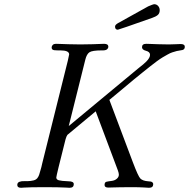

<svg xmlns="http://www.w3.org/2000/svg" viewBox="-20 -891 897 911"><path d="M62 -13.2Q62 -24.4 72 -28.3Q82 -32.2 95.5 -31.5Q108.9 -30.8 125.5 -32.5Q142.1 -34.2 150.9 -40Q153.8 -42 156.5 -44.9Q159.2 -47.9 161.6 -52.5Q164.1 -57.1 165.5 -61Q167 -64.9 168.9 -72.5Q170.9 -80.1 172.4 -84.5Q173.8 -88.9 176.5 -98.9Q179.2 -108.9 180.2 -115.2L301.8 -603Q307.6 -628.9 308.1 -632.8Q308.1 -651.9 266.1 -651.9H254.9Q235.8 -651.9 231 -654.8Q225.1 -657.7 225.1 -666Q225.1 -672.9 230.5 -678Q235.8 -683.1 245.1 -683.1Q248 -683.1 262.9 -682.6Q277.8 -682.1 304 -681.2Q330.1 -680.2 360.8 -680.2Q395 -680.2 420.4 -681.2Q445.8 -682.1 458.5 -682.6Q471.2 -683.1 474.1 -683.1Q494.1 -683.1 494.1 -668.9Q494.1 -665 490.2 -659.2Q484.4 -652.3 470.2 -651.9H462.9Q417 -651.9 404.1 -642.8Q391.1 -633.8 384.8 -607.9L306.2 -293L632.8 -564Q633.8 -564.9 643.3 -572.5Q652.8 -580.1 659.4 -585.4Q666 -590.8 674.6 -599.4Q683.1 -607.9 687.5 -616Q691.9 -624 691.9 -630.9Q691.9 -645 672.9 -649.9Q653.8 -654.8 653.8 -667Q653.8 -683.1 673.8 -683.1Q676.8 -683.1 690.9 -682.6Q705.1 -682.1 729 -681.2Q752.9 -680.2 780.8 -680.2Q795.9 -680.2 814.5 -681.2Q833 -682.1 836.9 -682.1Q856.9 -682.1 856.9 -668.9Q856.9 -662.1 853.5 -658.4Q850.1 -654.8 845.9 -653.8Q841.8 -652.8 833 -651.4Q824.2 -649.9 818.8 -648.9Q807.6 -646 797.4 -642.6Q787.1 -639.2 774.7 -632.1Q762.2 -625 751.7 -618.9Q741.2 -612.8 723.6 -599.9Q706.1 -586.9 693.6 -576.9Q681.2 -566.9 656 -546.9Q630.9 -526.9 613 -512Q595.2 -497.1 560.5 -468Q525.9 -439 499 -417L610.8 -120.1Q635.7 -54.2 646 -43.9Q657.2 -32.7 683.1 -30.8Q684.1 -30.8 688 -30.3Q691.9 -29.8 693.4 -29.8Q694.8 -29.8 698 -28.8Q701.2 -27.8 702.6 -26.4Q704.1 -24.9 705.6 -22.5Q707 -20 707 -17.1Q707 0 687 0Q684.1 0 663.1 -1.5Q642.1 -2.9 600.1 -2.9Q572.3 -2.9 548.1 -2.4Q523.9 -2 510.5 -1.5Q497.1 -1 494.1 -1Q476.1 -1 476.1 -13.2Q476.1 -26.4 485.1 -28.6Q494.1 -30.8 509 -32.5Q523.9 -34.2 533.2 -42Q544.4 -50.8 543.9 -63Q543.9 -69.8 539.1 -83L434.1 -362.8Q305.2 -255.9 299.8 -251Q294.9 -244.1 291 -230Q247.1 -57.1 247.1 -48.8Q247.1 -39.1 259 -35.6Q271 -32.2 305.2 -30.8Q330.1 -30.8 330.1 -17.1Q330.1 0 310.1 0Q307.1 0 292 -1Q276.9 -2 250.5 -2.4Q224.1 -2.9 192.9 -2.9Q156.7 -2.9 131.3 -2.4Q106 -2 94.5 -1Q83 0 80.1 0Q62 0 62 -13.2ZM525.9 -765.1Q525.9 -772.9 539.1 -780.8Q546.9 -785.6 683.1 -860.8Q706.1 -870.6 710.9 -871.1Q723.1 -871.1 730.5 -862.5Q737.8 -854 737.8 -842.8Q737.8 -827.6 728.5 -819.8Q719.2 -812 702.1 -806.2Q543 -750 539.1 -750Q525.9 -750 525.9 -765.1Z"/></svg>

Font: CMU Classical Serif
Style: Italic
Weight: 500
Italic angle: -14.04°
Version: Version 0.7.0